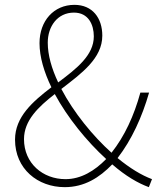

<svg xmlns="http://www.w3.org/2000/svg" viewBox="-20 -759 661 792"><path d="M247 13C328 13 390 -26 443 -81C498 -33 550 -3 594 13L607 -20C564 -36 516 -65 465 -107C523 -182 566 -276 595 -377H559C533 -282 494 -197 440 -129C363 -198 284 -295 233 -392C316 -456 402 -518 402 -612C402 -684 362 -739 287 -739C202 -739 143 -673 143 -581C143 -524 162 -461 192 -399C115 -340 42 -277 42 -183C42 -62 136 13 247 13ZM418 -103C370 -54 314 -20 250 -20C157 -20 79 -85 79 -185C79 -262 138 -318 206 -371C259 -273 338 -176 418 -103ZM220 -419C193 -476 177 -532 177 -583C177 -650 217 -707 285 -707C345 -707 367 -657 367 -609C367 -531 296 -476 220 -419Z"/></svg>

Font: Noto Sans CJK HK Thin
Style: Regular
Weight: 100
Designer: Ryoko NISHIZUKA 西塚涼子 (kana, bopomofo & ideographs); Paul D. Hunt (Latin, Greek & Cyrillic); Sandoll Communications 산돌커뮤니
Foundry: Adobe
Version: Version 2.004;hotconv 1.0.118;makeotfexe 2.5.65603